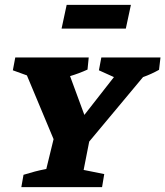

<svg xmlns="http://www.w3.org/2000/svg" viewBox="-20 -772 682 792"><path d="M68 0 77 -51Q103 -59 124 -64.5Q145 -70 171 -75L201 -198L91 -461L33 -482L43 -535H346L341 -485Q306 -469 269 -458L328 -298L450 -454L388 -482L398 -535H642L636 -484Q604 -466 570 -454L348 -188L325 -71L410 -54L401 0ZM234 -654 255 -752H520L499 -654Z"/></svg>

Font: Piazzolla SC
Style: Bold Italic
Weight: 700
Italic angle: -11.3°
Designer: Juan Pablo del Peral
Foundry: Huerta Tipografica
Version: Version 1.330